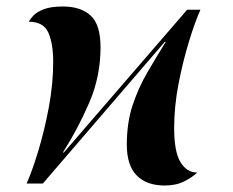

<svg xmlns="http://www.w3.org/2000/svg" viewBox="-20 -566 717 592"><path d="M488 6Q432 6 401.5 -25Q371 -56 371 -120Q371 -188 389 -242Q407 -296 434.5 -343Q462 -390 491 -437H488L112 0H62Q79 -38 98 -100.5Q117 -163 130.5 -235Q144 -307 144 -375Q144 -432 129 -465.5Q114 -499 69 -499Q72 -506 82.5 -517.5Q93 -529 115 -537.5Q137 -546 174 -546Q229 -546 259.5 -518Q290 -490 290 -420Q290 -330 255 -249Q220 -168 174 -96H177L557 -536H598Q581 -498 562.5 -437.5Q544 -377 530.5 -307.5Q517 -238 517 -171Q517 -98 536.5 -66Q556 -34 588 -34Q574 -20 548.5 -7Q523 6 488 6Z"/></svg>

Font: Noto Serif Display ExtraCondensed ExtraBold
Style: Italic
Weight: 800
Width: 2
Italic angle: -12°
Designer: Monotype Design Team
Foundry: Monotype Imaging Inc.
Version: Version 2.009